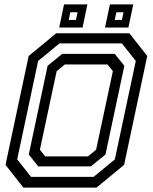

<svg xmlns="http://www.w3.org/2000/svg" viewBox="-20 -851 693 871"><path d="M86 0 5 -103 110 -597 235 -700H567L648 -597L543 -103L418 0ZM185 -141.5H379L416 -172L492 -528L468 -558.5H274L237 -528L161 -172ZM121 -48.5H404.5L501 -128L596 -574.5L533 -654H249.5L153 -574.5L58 -128ZM153.5 -96 110.5 -150 196 -552.5 262 -606.5H500.5L544 -552.5L458.5 -150L392 -96ZM456.5 -726 478.5 -831H584.5L562.5 -726ZM248.5 -726 270.5 -831H376.5L354.5 -726ZM292 -760.5H324.5L332 -795.5H299ZM500.5 -760.5H533L540.5 -795.5H508Z"/></svg>

Font: Tourney Medium
Style: Italic
Weight: 500
Italic angle: -12°
Version: Version 1.015